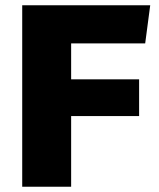

<svg xmlns="http://www.w3.org/2000/svg" viewBox="-20 -706 600 726"><path d="M64 0V-686H548L529 -542H249V-406H506V-267H249V0Z"/></svg>

Font: Chivo Medium ExtraBold
Style: Regular
Weight: 800
Version: Version 2.002